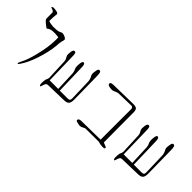

<svg xmlns="http://www.w3.org/2000/svg" viewBox="26 -1421 1759 1759"><g transform="rotate(45 905.0 -541.5)"><path d="M64 -840H66L68 -839Q70 -839 78.5 -838Q87 -837 94 -836Q114 -833 120 -825Q125 -816 121 -802L120 -800Q120 -799 120 -796.5Q120 -794 120 -791Q120 -788 119 -782Q118 -776 118 -772Q118 -768 117.5 -752Q117 -736 117 -732V-724Q142 -716 177 -713Q233 -713 252 -721Q274 -734 285 -732Q303 -731 320 -721Q324 -720 328 -716Q339 -708 337 -699L336 -695Q336 -694 335.5 -692Q335 -690 335 -689Q335 -686 333 -682L330 -672L325 -642L324 -619Q315 -520 279 -415Q248 -321 206 -260Q194 -241 188 -244Q182 -249 192 -268Q212 -306 225 -343Q240 -385 252 -436Q281 -549 282 -649Q282 -670 281 -678Q191 -691 158 -666Q154 -657 141 -663Q133 -668 101 -695Q86 -710 83 -718V-723V-727L82 -803Q82 -808 73 -813Q63 -820 45 -825Q39 -826 42 -831Q46 -837 53 -838Q61 -840 64 -840Z M763 -732Q774 -731 778 -720Q783 -707 783 -676L788 -375Q788 -334 771 -320Q757 -307 717 -307L526 -302Q512 -302 504 -295Q497 -286 489 -260Q487 -251 485 -247Q483 -243 479 -244Q471 -246 469 -263V-278V-293Q471 -313 473 -321Q474 -323 476 -329Q477 -332 481 -340Q485 -350 485 -355L476 -563Q475 -582 462 -602Q452 -618 454 -639Q454 -670 463 -686Q468 -695 477 -695Q490 -694 493 -682Q497 -671 497 -637L504 -343H615L607 -541Q604 -565 594 -582Q588 -593 588 -622Q590 -660 596 -672Q602 -680 610 -680Q620 -678 624 -665Q628 -653 628 -622L636 -342H732Q753 -342 759 -347Q769 -355 767 -382L761 -587Q759 -615 746 -637Q735 -654 738 -678Q741 -713 749 -726Q753 -732 763 -732Z M1203 -732Q1225 -732 1238 -725Q1253 -716 1255 -686Q1255 -622 1256 -494Q1257 -366 1257 -302Q1254 -292 1268 -287Q1271 -285 1283.5 -281Q1296 -277 1301 -272Q1305 -269 1303.5 -264Q1302 -259 1298 -257Q1283 -251 1247 -257Q1242 -258 1232.5 -260.5Q1223 -263 1220 -264Q1193 -264 1139 -263.5Q1085 -263 1058 -263Q1044 -265 1024 -253Q1006 -241 984 -244Q956 -249 951 -251Q933 -257 940 -272Q945 -283 968 -285Q1050 -287 1218 -289V-633Q1218 -641 1218.5 -661Q1219 -681 1218 -689Q1218 -696 1212.5 -702Q1207 -708 1199 -709Q1173 -708 1121.5 -707Q1070 -706 1044 -705Q1024 -706 997 -693Q977 -681 948 -686Q946 -686 937 -687.5Q928 -689 923 -691.5Q918 -694 914 -699Q906 -707 916 -720Q921 -725 942 -727Q985 -728 1072 -729.5Q1159 -731 1203 -732Z M1722 -732Q1733 -731 1737 -720Q1742 -707 1742 -676L1747 -375Q1747 -334 1730 -320Q1716 -307 1676 -307L1485 -302Q1471 -302 1463 -295Q1456 -286 1448 -260Q1446 -251 1444 -247Q1442 -243 1438 -244Q1430 -246 1428 -263V-278V-293Q1430 -313 1432 -321Q1433 -323 1435 -329Q1436 -332 1440 -340Q1444 -350 1444 -355L1435 -563Q1434 -582 1421 -602Q1411 -618 1413 -639Q1413 -670 1422 -686Q1427 -695 1436 -695Q1449 -694 1452 -682Q1456 -671 1456 -637L1463 -343H1574L1566 -541Q1563 -565 1553 -582Q1547 -593 1547 -622Q1549 -660 1555 -672Q1561 -680 1569 -680Q1579 -678 1583 -665Q1587 -653 1587 -622L1595 -342H1691Q1712 -342 1718 -347Q1728 -355 1726 -382L1720 -587Q1718 -615 1705 -637Q1694 -654 1697 -678Q1700 -713 1708 -726Q1712 -732 1722 -732Z"/></g></svg>

Font: Kimchi
Style: Regular
Weight: 400
Version: Version 1.1